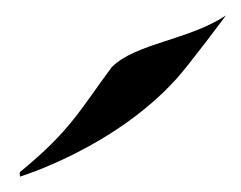

<svg xmlns="http://www.w3.org/2000/svg" viewBox="-20 -841 313 249"><path d="M273 -821C225 -789 156 -785 125 -754C84 -699 72 -672 6 -618C5 -617 6 -612 6 -612C6 -612 128 -649 209 -739C227 -759 273 -821 273 -821Z"/></svg>

Font: Eagle Lake
Style: Regular
Weight: 400
Designer: Astigmatic (AOETI)
Foundry: Astigmatic (AOETI)
Version: Version 1.000